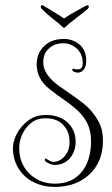

<svg xmlns="http://www.w3.org/2000/svg" viewBox="-20 -642 443 759"><path d="M326 -621Q331 -621 331 -615Q331 -611 327 -607Q308 -591 280.5 -570Q253 -549 238 -535Q235 -532 233 -532Q231 -532 228 -535Q213 -549 187.5 -569Q162 -589 145 -607Q141 -611 141 -616Q141 -619 144 -621Q147 -623 153 -619Q167 -610 190 -596.5Q213 -583 233 -569Q253 -583 277.5 -596Q302 -609 319 -619Q322 -621 326 -621ZM195 97Q152 97 115.5 79.5Q79 62 56.5 29Q34 -4 31 -49Q30 -82 46.5 -113Q63 -144 91 -165Q119 -186 151 -187Q209 -191 246 -159Q279 -128 279 -82Q279 -47 260 -21Q236 10 196 10Q182 10 162 -2Q157 -6 157.5 -12Q158 -18 165 -13Q182 -2 192 -2Q221 -4 239 -29Q255 -49 255 -81Q255 -126 225 -153Q198 -177 152 -174Q123 -173 101.5 -155Q80 -137 68 -111Q56 -85 56 -57Q56 -15 74.5 16.5Q93 48 125 66Q157 84 196 84Q245 84 277 61.5Q309 39 324.5 1.5Q340 -36 340 -82Q340 -123 326.5 -151.5Q313 -180 290 -202Q267 -224 238 -244Q209 -264 178 -288Q125 -329 125 -387Q125 -433 156 -461Q184 -488 233 -488Q266 -488 292 -468Q321 -445 321 -401Q321 -381 312 -368Q302 -355 289 -355H286Q282 -355 278.5 -356.5Q275 -358 271 -359Q267 -362 265 -367Q265 -370 270 -370Q274 -370 275 -369Q287 -367 288 -368Q307 -368 307 -392Q307 -432 279 -454Q257 -471 231 -471Q194 -471 172 -449Q151 -430 151 -395Q151 -348 212 -303Q228 -292 249 -277.5Q270 -263 291 -247.5Q312 -232 326 -219Q352 -194 369.5 -162Q387 -130 387 -86Q387 -3 334 47Q281 97 195 97Z"/></svg>

Font: Puppies Play
Style: Regular
Weight: 400
Designer: Robert E. Leuschke
Foundry: Robert E. Leuschke
Version: Version 1.010; ttfautohint (v1.8.3)